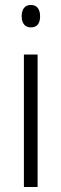

<svg xmlns="http://www.w3.org/2000/svg" viewBox="-20 -751 246 771"><path d="M104 -731Q123 -731 132 -718.5Q141 -706 141 -686Q141 -641 104 -641Q86 -641 76.5 -653Q67 -665 67 -686Q67 -706 76 -718.5Q85 -731 104 -731ZM131 -532V0H76V-532Z"/></svg>

Font: Noto Sans Khmer UI Condensed Light
Style: Regular
Weight: 300
Width: 3
Designer: Danh Hong and the Monotype Design Team
Foundry: Monotype Imaging Inc.
Version: Version 2.002; ttfautohint (v1.8.4.7-5d5b)